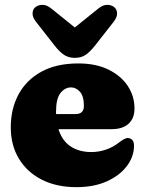

<svg xmlns="http://www.w3.org/2000/svg" viewBox="-20 -759 600 793"><path d="M535.5 -311Q535.5 -270 510.8 -247.8Q486 -225.5 441.5 -225.5H221.5Q236.5 -177.5 271.8 -154.2Q307 -131 357.5 -131Q388 -131 417.5 -141Q447 -151 471 -170Q496.5 -190 509 -189Q518 -188.5 525.8 -181.5Q533.5 -174.5 533.5 -157Q533.5 -112.5 504.2 -73.5Q475 -34.5 421.8 -10.2Q368.5 14 295.5 14Q213.5 14 152.5 -17Q91.5 -48 58 -103.8Q24.5 -159.5 24.5 -233Q24.5 -309.5 56.5 -369Q88.5 -428.5 150.8 -462.8Q213 -497 303.5 -497Q376 -497 428 -471.5Q480 -446 507.8 -403.8Q535.5 -361.5 535.5 -311ZM211.5 -298.5Q211.5 -293 211.5 -288H292.5Q326.5 -288 326.5 -321.5Q326.5 -362 310.2 -380Q294 -398 273.5 -398Q248.5 -398 230 -375Q211.5 -352 211.5 -298.5ZM373 -571.5Q354 -547 335.2 -533.5Q316.5 -520 289 -520Q261.5 -520 242.8 -533.5Q224 -547 205 -571.5L129 -668.5Q114 -687.5 114.5 -703.5Q115 -719.5 124.5 -728Q136 -738.5 154.2 -739Q172.5 -739.5 191 -724.5L289 -645.5L387 -724.5Q406 -739.5 424 -739Q442 -738.5 453.5 -728Q463 -719.5 463.5 -703.5Q464 -687.5 449 -668.5Z"/></svg>

Font: Fraunces 9pt S100 Black
Style: Regular
Weight: 900
Version: Version 1.000; ttfautohint (v1.8.3)